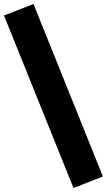

<svg xmlns="http://www.w3.org/2000/svg" viewBox="-32 -825 534 960"><path d="M335.5 115 -12 -747.5 135.5 -805 482.5 57.5Z"/></svg>

Font: Geologica Thin Roman ExtraBold
Style: Regular
Weight: 800
Version: Version 1.010;gftools[0.9.28]